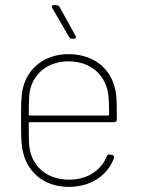

<svg xmlns="http://www.w3.org/2000/svg" viewBox="-20 -720 566 748"><path d="M274 -581 212 -693C210 -697 205 -700 200 -700H191C185 -700 182 -698 182 -694C182 -692 183 -690 184 -688L249 -576C252 -572 256 -569 261 -569H267C273 -569 276 -571 276 -575C276 -577 275 -579 274 -581ZM249 -20C166 -20 109 -68 96 -138C92 -156 92 -190 92 -240C92 -243 94 -244 96 -244H425C431 -244 435 -248 435 -255C435 -327 435 -344 429 -371C412 -453 345 -509 247 -509C154 -509 88 -455 69 -376C62 -344 62 -309 62 -252C62 -196 62 -156 71 -122C91 -45 155 8 248 8C335 8 399 -37 424 -104C426 -110 423 -115 417 -116L408 -118C402 -119 398 -117 396 -111C374 -57 322 -20 249 -20ZM247 -481C330 -481 386 -432 400 -363C404 -346 405 -311 405 -274C405 -271 403 -270 401 -270H96C94 -270 92 -271 92 -274C92 -313 93 -346 96 -364C109 -432 165 -481 247 -481Z"/></svg>

Font: Barlow Thin
Style: Regular
Weight: 250
Designer: Jeremy Tribby
Foundry: Tribby Type
Version: Version 1.422;hotconv 1.0.109;makeotfexe 2.5.65596